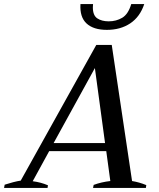

<svg xmlns="http://www.w3.org/2000/svg" viewBox="-52 -925 783 945"><path d="M344 -905H406Q405 -899 405 -889Q405 -849 427 -834.5Q449 -820 483 -820Q520 -820 549.5 -837.5Q579 -855 594 -905H658Q637 -842 589 -810Q541 -778 474 -778Q408 -778 374 -809.5Q340 -841 344 -905ZM668 -14 666 0H406L409 -15Q447 -29 491 -34L471 -181H190L109 -33Q149 -28 184 -13L182 0H-32L-29 -16Q-11 -22 12 -28Q35 -34 50 -36L422 -704H498L598 -34Q634 -28 668 -14ZM465 -221 415 -590 212 -221Z"/></svg>

Font: Trirong Medium
Style: Italic
Weight: 500
Italic angle: -12°
Designer: Katatrad Team
Foundry: CadsonDemak
Version: Version 1.001